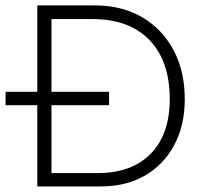

<svg xmlns="http://www.w3.org/2000/svg" viewBox="-20 -670 728 690"><path d="M0 -340H114V-650.5H321.5Q418 -650.5 490.5 -608.2Q563 -566 603.5 -490.2Q644 -414.5 644 -313.5Q644 -219.5 606.2 -148.8Q568.5 -78 500.8 -39Q433 0 342 0H114V-292H0ZM165 -601.5V-340H372V-292H165V-48H331Q453.5 -48 521.8 -117.8Q590 -187.5 590 -313.5Q590 -450.5 517.2 -526Q444.5 -601.5 311.5 -601.5Z"/></svg>

Font: Overused Grotesk Light
Style: Regular
Weight: 300
Version: Version 0.004